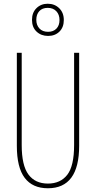

<svg xmlns="http://www.w3.org/2000/svg" viewBox="-20 -996 513 1026"><path d="M403 -217Q403 10 236 10Q154 10 112 -45.5Q70 -101 70 -217V-714H96V-221Q96 -112 132 -63.5Q168 -15 236 -15Q303 -15 339.5 -62Q376 -109 376 -221V-714H403ZM151 -890Q151 -929 175 -952.5Q199 -976 235 -976Q272 -976 296.5 -952Q321 -928 321 -889Q321 -850 297.5 -827Q274 -804 237 -804Q200 -804 175.5 -827Q151 -850 151 -890ZM298 -889Q298 -918 281 -936Q264 -954 235 -954Q206 -954 190 -936.5Q174 -919 174 -890Q174 -862 190.5 -844Q207 -826 237 -826Q265 -826 281.5 -843Q298 -860 298 -889Z"/></svg>

Font: Noto Sans Display Thin Cond
Style: Regular
Weight: 250
Width: 3
Designer: Monotype Design team
Foundry: Monotype Imaging Inc.
Version: Version 1.000